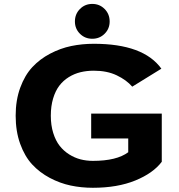

<svg xmlns="http://www.w3.org/2000/svg" viewBox="-20 -924 890 956"><path d="M353 -817Q353 -854 378 -879.2Q403 -904.5 439.5 -904.5Q476 -904.5 501 -879.2Q526 -854 526 -817Q526 -781 501 -756Q476 -731 439.5 -731Q403 -731 378 -756Q353 -781 353 -817ZM785.5 -358.5V-118.5Q742.5 -61.5 653.5 -25.2Q564.5 11 442.5 11Q385 11 331.8 -0.2Q278.5 -11.5 228 -38.2Q177.5 -65 140.2 -105.2Q103 -145.5 80.5 -207.8Q58 -270 58 -348Q58 -425.5 80.8 -487.5Q103.5 -549.5 141 -589.8Q178.5 -630 229.5 -656.8Q280.5 -683.5 334.5 -694.8Q388.5 -706 447 -706Q694.5 -706 783.5 -582L638.5 -492.5Q610 -525.5 561.5 -548.8Q513 -572 447 -572Q412 -572 381 -564.5Q350 -557 322.5 -540Q295 -523 275.5 -497.5Q256 -472 244.5 -433.8Q233 -395.5 233 -348Q233 -300.5 245 -262Q257 -223.5 277 -198Q297 -172.5 324.5 -155.2Q352 -138 381.2 -130.5Q410.5 -123 442.5 -123Q561 -123 618.5 -166V-234.5H434V-358.5Z"/></svg>

Font: League Mono Wide
Style: Bold
Weight: 700
Width: 8
Designer: Tyler Finck
Foundry: The League of Moveable Type / Tyler Finck
Version: Version 2.210